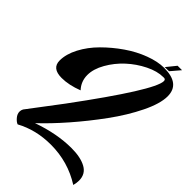

<svg xmlns="http://www.w3.org/2000/svg" viewBox="-309 -980 1313 1313"><g transform="rotate(45 348.0 -323.5)"><path d="M541 -789Q696 -789 696 -668Q696 -597 644 -490.5Q592 -384 512.5 -275Q433 -166 347 -67.5Q261 31 184 103Q342 47 482 47Q570 47 622.5 76Q675 105 675 168Q675 190 668 217Q531 130 365 130Q221 130 106 193Q89 187 71 166Q53 145 53 122Q53 108 60 95Q60 95 237 -139Q603 -634 604 -723Q604 -739 590 -740Q586 -740 582 -740Q524 -740 456.5 -706.5Q389 -673 333.5 -622Q278 -571 241 -506Q204 -441 204 -383Q204 -321 246 -276Q163 -244 94 -244Q0 -244 0 -319Q0 -381 36 -449.5Q72 -518 131 -577Q190 -636 260 -684.5Q330 -733 405 -761Q480 -789 541 -789ZM596 -864H639L581 -796L540 -795Z"/></g></svg>

Font: Vervelle
Style: Script
Weight: 400
Monospace: yes
Designer: Nur Solikh
Foundry: Astageni Type
Version: Version 1.0